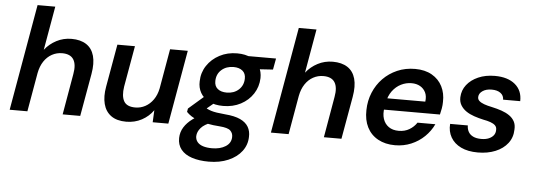

<svg xmlns="http://www.w3.org/2000/svg" viewBox="-57 -892 3609 1296"><g transform="rotate(5 1748.0 -244.0)"><path d="M23 0 149 -720H269L217 -423Q249 -464 296 -488.5Q343 -513 398 -513Q459 -513 498 -487.5Q537 -462 551 -412Q565 -362 552 -288L501 0H382L430 -277Q442 -342 420.5 -376.5Q399 -411 343 -411Q306 -411 274 -393.5Q242 -376 220 -343Q198 -310 189 -263L143 0Z M813 12Q749 12 710.5 -16Q672 -44 659 -94.5Q646 -145 658 -212L709 -501H828L779 -223Q769 -159 788.5 -124Q808 -89 866 -89Q902 -89 933.5 -106Q965 -123 987.5 -155Q1010 -187 1019 -232L1066 -501H1186L1098 0H992L996 -82Q966 -39 918.5 -13.5Q871 12 813 12Z M1391 232Q1326 232 1277.5 216Q1229 200 1203.5 168Q1178 136 1179 90Q1180 50 1200.5 17Q1221 -16 1258 -43Q1295 -70 1348 -90L1390 -33Q1340 -15 1317 11.5Q1294 38 1293 68Q1293 91 1306.5 107.5Q1320 124 1345.5 132Q1371 140 1406 140Q1461 140 1497.5 117Q1534 94 1535 53Q1536 27 1518 9.5Q1500 -8 1444 -12Q1398 -15 1361.5 -22.5Q1325 -30 1297 -40Q1269 -50 1249.5 -63Q1230 -76 1217 -90L1221 -113L1342 -218L1423 -188L1288 -76L1328 -137Q1340 -128 1352 -122Q1364 -116 1379.5 -111Q1395 -106 1418 -102.5Q1441 -99 1474 -96Q1539 -91 1577.5 -73Q1616 -55 1633 -25.5Q1650 4 1648 42Q1647 96 1614.5 139Q1582 182 1524 207Q1466 232 1391 232ZM1456 -151Q1399 -151 1360 -171Q1321 -191 1301.5 -225.5Q1282 -260 1284 -303Q1285 -362 1316.5 -409.5Q1348 -457 1401 -485Q1454 -513 1520 -513Q1577 -513 1615.5 -492.5Q1654 -472 1673 -437.5Q1692 -403 1691 -360Q1689 -301 1658 -253.5Q1627 -206 1574.5 -178.5Q1522 -151 1456 -151ZM1472 -243Q1521 -243 1553 -272Q1585 -301 1586 -347Q1587 -382 1564.5 -400.5Q1542 -419 1504 -419Q1455 -419 1422.5 -390.5Q1390 -362 1389 -315Q1388 -280 1410.5 -261.5Q1433 -243 1472 -243ZM1585 -413 1577 -501H1784L1770 -425Z M1793 0 1919 -720H2039L1987 -423Q2019 -464 2066 -488.5Q2113 -513 2168 -513Q2229 -513 2268 -487.5Q2307 -462 2321 -412Q2335 -362 2322 -288L2271 0H2152L2200 -277Q2212 -342 2190.5 -376.5Q2169 -411 2113 -411Q2076 -411 2044 -393.5Q2012 -376 1990 -343Q1968 -310 1959 -263L1913 0Z M2634 12Q2568 12 2519 -15Q2470 -42 2445 -91.5Q2420 -141 2422 -208Q2423 -271 2446 -326.5Q2469 -382 2509.5 -423.5Q2550 -465 2605 -489Q2660 -513 2726 -513Q2793 -513 2840 -486Q2887 -459 2910.5 -412.5Q2934 -366 2932 -308Q2932 -286 2928 -263Q2924 -240 2919 -221H2508L2522 -299H2813Q2818 -336 2805.5 -361.5Q2793 -387 2768.5 -401Q2744 -415 2710 -415Q2673 -415 2639 -398Q2605 -381 2580.5 -348Q2556 -315 2547 -265L2542 -236Q2534 -192 2545 -158.5Q2556 -125 2583 -106Q2610 -87 2651 -87Q2692 -87 2723 -105.5Q2754 -124 2773 -153H2894Q2872 -106 2833.5 -68.5Q2795 -31 2744 -9.5Q2693 12 2634 12Z M3196 12Q3128 12 3081.5 -10.5Q3035 -33 3012 -73Q2989 -113 2993 -164H3113Q3113 -141 3123 -122Q3133 -103 3155 -92Q3177 -81 3211 -81Q3241 -81 3262 -90Q3283 -99 3294.5 -114Q3306 -129 3306 -150Q3307 -169 3295.5 -180.5Q3284 -192 3263 -199.5Q3242 -207 3214 -212Q3182 -219 3151 -229.5Q3120 -240 3096.5 -256Q3073 -272 3059 -295Q3045 -318 3046 -349Q3048 -397 3076.5 -433.5Q3105 -470 3154 -491.5Q3203 -513 3266 -513Q3354 -513 3403.5 -471.5Q3453 -430 3451 -358H3335Q3335 -386 3313 -402.5Q3291 -419 3253 -419Q3215 -419 3191 -402.5Q3167 -386 3166 -362Q3165 -346 3177 -335Q3189 -324 3211 -316Q3233 -308 3263 -302Q3300 -294 3330.5 -283.5Q3361 -273 3384 -257Q3407 -241 3419 -218.5Q3431 -196 3429 -164Q3428 -110 3397.5 -70.5Q3367 -31 3314.5 -9.5Q3262 12 3196 12Z"/></g></svg>

Font: DM Sans 18pt SemiBold
Style: Italic
Weight: 600
Italic angle: -10°
Designer: Colophon Foundry, Jonny Pinhorn
Foundry: Colophon Foundry
Version: Version 4.004;gftools[0.9.30]